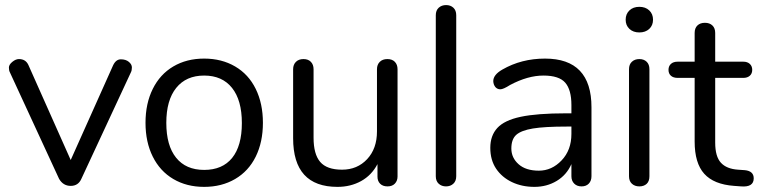

<svg xmlns="http://www.w3.org/2000/svg" viewBox="-20 -730 2997 757"><path d="M496.1 -444.8 300.8 -24.9Q288.6 2.9 258.8 2.9Q229 2.9 212.9 -24.9L19 -444.8Q15.1 -451.7 15.1 -463.4Q15.1 -475.1 28.6 -486.1Q42 -497.1 54.7 -497.1Q81.1 -497.1 91.8 -474.1L258.8 -99.1L425.8 -472.2Q437 -496.1 456.5 -496.1Q476.1 -496.1 488 -486.1Q500 -476.1 500 -464.1Q500 -452.1 496.1 -444.8Z M895.3 -107.4Q933.6 -154.8 933.6 -244.9Q933.6 -335 894.8 -383.5Q856 -432.1 784.9 -432.1Q713.9 -432.1 674.8 -383.5Q635.7 -335 635.7 -245.6Q635.7 -156.2 674.3 -108.2Q712.9 -60.1 784.9 -60.1Q856.9 -60.1 895.3 -107.4ZM582.3 -112.5Q553.7 -169.9 553.7 -245.8Q553.7 -321.8 582.3 -379.4Q610.8 -437 663.3 -468Q715.8 -499 784.9 -499Q854 -499 907 -468Q960 -437 988.3 -379.4Q1016.6 -321.8 1016.6 -245.8Q1016.6 -169.9 988.3 -112.5Q960 -55.2 907 -24.2Q854 6.8 784.9 6.8Q715.8 6.8 663.3 -24.2Q610.8 -55.2 582.3 -112.5Z M1310.5 6.8Q1135.7 6.8 1135.7 -185.1V-457Q1135.7 -475.1 1146.7 -486.1Q1157.7 -497.1 1176.5 -497.1Q1195.3 -497.1 1205.8 -486.1Q1216.3 -475.1 1216.3 -457V-187Q1216.3 -122.1 1242.4 -91.6Q1268.6 -61 1328.6 -61Q1388.7 -61 1427.5 -102.5Q1466.3 -144 1466.3 -211.9V-457Q1466.3 -475.1 1477.3 -486.1Q1488.3 -497.1 1507.3 -497.1Q1526.4 -497.1 1536.9 -486.1Q1547.4 -475.1 1547.4 -457V-34.2Q1547.4 -17.1 1536.9 -6.1Q1526.4 4.9 1507.8 4.9Q1489.3 4.9 1478.8 -5.6Q1468.3 -16.1 1468.3 -33.2V-83Q1445.3 -39.1 1403.8 -16.1Q1362.3 6.8 1310.5 6.8Z M1698.2 -35.2V-669.9Q1698.2 -689 1709.7 -699.5Q1721.2 -710 1738.8 -710Q1756.3 -710 1767.6 -699.5Q1778.8 -689 1778.8 -669.9V-35.2Q1778.8 -16.1 1767.3 -5.6Q1755.9 4.9 1738.5 4.9Q1721.2 4.9 1709.7 -5.6Q1698.2 -16.1 1698.2 -35.2Z M2232.9 -202.1V-231H2214.8Q2127 -231 2081.1 -223.4Q2035.2 -215.8 2015.6 -198.5Q1996.1 -181.2 1996.1 -144.5Q1996.1 -107.9 2024.7 -82.5Q2053.2 -57.1 2104.5 -57.1Q2155.8 -57.1 2194.3 -97.7Q2232.9 -138.2 2232.9 -202.1ZM2312 -307.1V-35.2Q2312 -17.1 2301.5 -6.1Q2291 4.9 2272.9 4.9Q2254.9 4.9 2243.9 -6.1Q2232.9 -17.1 2232.9 -35.2V-83Q2213.9 -40 2174.8 -16.6Q2135.7 6.8 2086.9 6.8Q2038.1 6.8 1998.5 -12Q1959 -30.8 1936 -64.9Q1913.1 -99.1 1913.1 -147.2Q1913.1 -195.3 1940.9 -225.6Q1968.8 -255.9 2033 -269.5Q2097.2 -283.2 2210.9 -283.2H2232.9V-315.9Q2232.9 -376 2208.5 -404.1Q2184.1 -432.1 2122.6 -432.1Q2061 -432.1 1991.2 -395Q1964.4 -377.9 1952.6 -377.9Q1940.9 -377.9 1933.1 -386.7Q1925.3 -396.5 1924.8 -410.2Q1924.8 -435.1 1960.4 -455.6Q2035.6 -499 2128.9 -499Q2312 -499 2312 -307.1Z M2460 -35.2V-457Q2460 -476.1 2471.4 -486.6Q2482.9 -497.1 2500.7 -497.1Q2518.6 -497.1 2529.5 -486.6Q2540.5 -476.1 2540.5 -457V-35.2Q2540.5 -15.1 2529.5 -5.1Q2518.6 4.9 2500.7 4.9Q2482.9 4.9 2471.4 -5.6Q2460 -16.1 2460 -35.2ZM2461.7 -616Q2446.8 -629.9 2446.8 -652.3Q2446.8 -674.8 2461.7 -689Q2476.6 -703.1 2500.7 -703.1Q2524.9 -703.1 2539.8 -689Q2554.7 -674.8 2554.7 -652.3Q2554.7 -629.9 2539.8 -616Q2524.9 -602.1 2500.7 -602.1Q2476.6 -602.1 2461.7 -616Z M2951.7 -26.9Q2951.7 8.8 2901.9 4.9L2874.5 2.9Q2794.4 -2.9 2756.6 -44.9Q2718.8 -86.9 2718.8 -171.9V-422.9H2651.9Q2634.8 -422.9 2625.2 -431.4Q2615.7 -439.9 2615.7 -454.6Q2615.7 -469.2 2625.2 -478Q2634.8 -486.8 2651.9 -486.8H2718.8V-600.1Q2718.8 -619.1 2729.7 -629.6Q2740.7 -640.1 2759.3 -640.1Q2777.8 -640.1 2788.8 -629.6Q2799.8 -619.1 2799.8 -600.1V-486.8H2910.6Q2926.8 -486.8 2936.3 -478Q2945.8 -469.2 2945.8 -454.6Q2945.8 -439.9 2936.3 -431.4Q2926.8 -422.9 2910.6 -422.9H2799.8V-168Q2799.8 -112.8 2822.3 -88.4Q2844.7 -64 2889.6 -61L2916.5 -59.1Q2951.7 -55.7 2951.7 -26.9Z"/></svg>

Font: Nunito-Regular
Style: Regular
Weight: 400
Designer: Vernon Adams
Foundry: newtypography
Version: Version 3.000